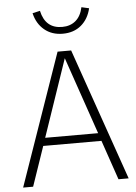

<svg xmlns="http://www.w3.org/2000/svg" viewBox="-61 -969 721 1015"><g transform="rotate(-5 300.0 -461.5)"><path d="M20 0 264 -700H336L580 0H526L454 -210H145L73 0ZM159 -252H440L299 -662ZM300 -792Q242 -792 202.5 -825Q163 -858 150 -914L190 -923Q211 -828 300 -828Q343 -828 371.5 -852Q400 -876 410 -923L450 -914Q437 -858 398 -825Q359 -792 300 -792Z"/></g></svg>

Font: Red Hat Mono
Style: Regular
Weight: 300
Monospace: yes
Designer: Pentagram, MCKL
Foundry: Pentagram, MCKL
Version: Version 1.023